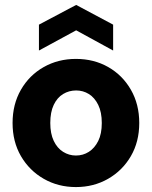

<svg xmlns="http://www.w3.org/2000/svg" viewBox="-20 -747 616 779"><path d="M288 12Q216 12 157.5 -21.5Q99 -55 65 -113.5Q31 -172 31 -248Q31 -324 65 -383Q99 -442 157.5 -475Q216 -508 288 -508Q361 -508 419 -475Q477 -442 511 -383Q545 -324 545 -248Q545 -172 511 -113.5Q477 -55 418.5 -21.5Q360 12 288 12ZM288 -116Q317 -116 340.5 -131Q364 -146 378.5 -175Q393 -204 393 -248Q393 -292 378.5 -321.5Q364 -351 340.5 -365.5Q317 -380 289 -380Q260 -380 236 -365.5Q212 -351 198 -321.5Q184 -292 184 -248Q184 -205 198 -175.5Q212 -146 236 -131Q260 -116 288 -116ZM138 -542V-647L289 -727L439 -647V-542L289 -624Z"/></svg>

Font: DM Sans 36pt Black
Style: Regular
Weight: 900
Designer: Colophon Foundry, Jonny Pinhorn
Foundry: Colophon Foundry
Version: Version 4.004;gftools[0.9.30]